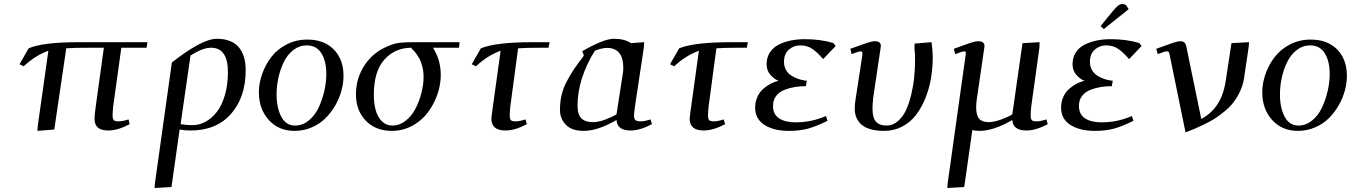

<svg xmlns="http://www.w3.org/2000/svg" viewBox="-20 -651 6790 965"><path d="M78.1 -328.1 124 -408.2Q195.3 -439 377 -439H721.2L716.8 -411.1H589.8L548.8 -116.2Q545.9 -90.3 545.9 -70.8Q545.9 -52.7 552 -46.9Q558.1 -41 576.2 -41Q595.7 -41 626 -50.8L631.8 -26.9Q571.3 4.9 524.9 4.9Q488.8 4.9 471.9 -9.8Q455.1 -24.4 455.1 -54.2Q455.1 -72.3 460.9 -113.8L502 -411.1H434.1Q350.1 -411.1 313 -408.2L252.9 0L168 6.8L169.9 -19L223.1 -396Q157.2 -372.1 99.1 -317.9Z M756.8 293.9 758.8 269 843.8 -336.9Q995.6 -456.1 1069.8 -456.1Q1109.9 -456.1 1138.7 -443.6Q1167.5 -431.2 1183.8 -408.9Q1200.2 -386.7 1207.5 -359.6Q1214.8 -332.5 1214.8 -298.8Q1214.8 -162.1 1141.1 -78.6Q1067.4 4.9 937.5 4.9Q907.7 4.9 882.8 0L841.8 289.1ZM887.7 -26.9Q915 -22 947.8 -22Q981.9 -22 1013.4 -39.3Q1044.9 -56.6 1070.1 -88.9Q1095.2 -121.1 1110.4 -173.1Q1125.5 -225.1 1125.5 -289.1Q1125.5 -411.1 1040.5 -411.1Q999 -411.1 937.5 -372.1Z M1281.2 -187Q1281.2 -233.4 1297.9 -280Q1314.5 -326.7 1344.2 -365.2Q1374 -403.8 1421.1 -428Q1468.3 -452.1 1524.4 -452.1Q1608.9 -452.1 1657.7 -402.3Q1706.5 -352.5 1706.5 -270Q1706.5 -233.4 1696 -194.8Q1685.5 -156.2 1664.6 -120.1Q1643.6 -84 1614.7 -55.7Q1585.9 -27.3 1545.7 -10.3Q1505.4 6.8 1460.4 6.8Q1379.9 6.8 1330.6 -48.3Q1281.2 -103.5 1281.2 -187ZM1370.1 -176.8Q1370.1 -109.4 1393.6 -64.7Q1417 -20 1463.4 -20Q1500.5 -20 1531.5 -45.2Q1562.5 -70.3 1581.1 -109.6Q1599.6 -148.9 1609.9 -193.1Q1620.1 -237.3 1620.1 -278.8Q1620.1 -344.2 1595.2 -383.5Q1570.3 -422.9 1521.5 -422.9Q1484.9 -422.9 1455.1 -400.1Q1425.3 -377.4 1407.2 -340.8Q1389.2 -304.2 1379.6 -261.7Q1370.1 -219.2 1370.1 -176.8Z M1769 -176.8Q1769 -258.3 1813.5 -325Q1857.9 -391.6 1937 -421.9Q1965.8 -433.6 1991.7 -436.3Q2017.6 -439 2071.3 -439H2290L2287.1 -411.1H2156.2Q2195.3 -349.6 2195.3 -273.9Q2195.3 -225.1 2178 -175.5Q2160.6 -126 2129.9 -85.2Q2099.1 -44.4 2051.8 -18.8Q2004.4 6.8 1949.2 6.8Q1867.7 6.8 1818.4 -44.4Q1769 -95.7 1769 -176.8ZM1858.9 -174.8Q1858.9 -131.3 1868.2 -97.7Q1877.4 -64 1898.9 -42Q1920.4 -20 1952.1 -20Q1987.8 -20 2018.6 -43.9Q2049.3 -67.9 2068.4 -105Q2087.4 -142.1 2098.1 -184.1Q2108.9 -226.1 2108.9 -264.2Q2108.9 -291.5 2102.8 -315.9Q2096.7 -340.3 2087.9 -356.2Q2079.1 -372.1 2070.3 -383.8Q2061.5 -395.5 2055.7 -400.4L2049.3 -405.8V-411.1Q1965.3 -411.1 1912.1 -351.8Q1858.9 -292.5 1858.9 -174.8Z M2351.1 -328.1 2397 -408.2Q2471.7 -439 2661.1 -439H2742.2L2736.8 -411.1H2707Q2621.1 -411.1 2584 -408.2L2544.9 -116.2Q2542 -90.3 2542 -70.8Q2542 -52.7 2547.9 -46.9Q2553.7 -41 2571.8 -41Q2590.8 -41 2621.1 -50.8L2627.9 -26.9Q2567.4 4.9 2521 4.9Q2449.7 4.9 2449.7 -54.2Q2449.7 -62.5 2457 -113.8L2496.1 -396Q2430.2 -372.1 2372.1 -317.9Z M2794.4 -99.1Q2794.4 -137.2 2802.2 -171.6Q2810.1 -206.1 2827.6 -240Q2845.2 -273.9 2864.5 -302.7Q2883.8 -331.5 2914.6 -371.1L2906.7 -394Q3015.6 -456.1 3064.5 -456.1Q3119.6 -456.1 3151.4 -434.1L3217.8 -439L3215.8 -411.1L3171.4 -116.2Q3166.5 -79.6 3166.5 -70.8Q3166.5 -53.2 3174.3 -47.1Q3182.1 -41 3200.7 -41Q3219.2 -41 3249.5 -50.8L3256.8 -26.9Q3196.3 4.9 3149.4 4.9Q3081.5 4.9 3078.6 -47.9Q2984.9 6.8 2913.6 6.8Q2854 6.8 2824.2 -23.7Q2794.4 -54.2 2794.4 -99.1ZM2882.8 -119.1Q2882.8 -75.2 2902.1 -56.2Q2921.4 -37.1 2959.5 -37.1Q2987.3 -37.1 3021 -49.6Q3054.7 -62 3078.6 -76.2L3108.4 -269Q3112.8 -291 3112.8 -309.1Q3112.8 -410.2 3030.8 -410.2Q3005.9 -410.2 2969.7 -396Q2882.8 -255.4 2882.8 -119.1Z M3347.7 -328.1 3393.6 -408.2Q3468.3 -439 3657.7 -439H3738.8L3733.4 -411.1H3703.6Q3617.7 -411.1 3580.6 -408.2L3541.5 -116.2Q3538.6 -90.3 3538.6 -70.8Q3538.6 -52.7 3544.4 -46.9Q3550.3 -41 3568.4 -41Q3587.4 -41 3617.7 -50.8L3624.5 -26.9Q3564 4.9 3517.6 4.9Q3446.3 4.9 3446.3 -54.2Q3446.3 -62.5 3453.6 -113.8L3492.7 -396Q3426.8 -372.1 3368.7 -317.9Z M3775.4 -109.9Q3775.4 -137.7 3785.6 -161.6Q3795.9 -185.5 3813.2 -201.7Q3830.6 -217.8 3850.6 -228.8Q3870.6 -239.7 3893.1 -245.1Q3872.6 -252 3852.8 -273.9Q3833 -295.9 3833 -328.1Q3833 -361.3 3848.6 -386.2Q3864.3 -411.1 3891.8 -425.5Q3919.4 -439.9 3952.9 -447Q3986.3 -454.1 4025.4 -454.1Q4102.5 -454.1 4168 -435.1L4180.2 -419.9L4117.2 -354Q4086.4 -389.6 4061.3 -406.2Q4036.1 -422.9 4001 -422.9Q3969.2 -422.9 3944.8 -401.6Q3920.4 -380.4 3920.4 -339.8Q3920.4 -320.3 3928 -304.4Q3935.5 -288.6 3947.3 -278.6Q3959 -268.6 3975.1 -261.2Q3991.2 -253.9 4005.6 -250.2Q4020 -246.6 4035.2 -245.1L4030.3 -217.8Q4002 -217.8 3976.3 -213.9Q3950.7 -210 3924.1 -200Q3897.5 -189.9 3881.3 -169.2Q3865.2 -148.4 3865.2 -119.1Q3865.2 -76.2 3895.8 -56.2Q3926.3 -36.1 3979 -36.1Q4058.1 -36.1 4131.3 -67.9L4139.2 -43.9Q4084.5 -16.6 4042.7 -4.9Q4001 6.8 3945.3 6.8Q3869.1 6.8 3822.3 -23.2Q3775.4 -53.2 3775.4 -109.9Z M4253.9 -405.8Q4317.9 -429.2 4340.6 -436.5Q4363.3 -443.8 4377 -443.8Q4407.2 -443.8 4407.2 -419.9Q4407.2 -418.9 4404.8 -401.9L4369.1 -162.1Q4365.2 -126.5 4365.2 -105Q4365.2 -60.1 4382.3 -40Q4399.4 -20 4436 -20Q4466.8 -20 4491.9 -41.3Q4517.1 -62.5 4533 -96.2Q4548.8 -129.9 4559.6 -174.3Q4570.3 -218.8 4574.7 -262.5Q4579.1 -306.2 4579.1 -350.1Q4579.1 -383.8 4576.2 -405.8L4577.1 -432.1L4662.1 -439Q4668 -395.5 4668 -363.8Q4668 -310.5 4659.4 -259Q4650.9 -207.5 4631.6 -159.2Q4612.3 -110.8 4584.7 -74.2Q4557.1 -37.6 4515.4 -15.4Q4473.6 6.8 4423.8 6.8Q4382.8 6.8 4353 -2.2Q4323.2 -11.2 4306.9 -27.3Q4290.5 -43.5 4283.2 -62.7Q4275.9 -82 4275.9 -105Q4275.9 -124.5 4279.8 -149.9L4314 -372.1Q4316.9 -393.1 4307.1 -393.1Q4295.9 -393.1 4260.3 -378.9Z M4741.2 293.9 4743.2 269 4833 -372.1Q4835 -383.3 4834 -388.2Q4833 -393.1 4828.1 -393.1Q4816.9 -393.1 4781.2 -378.9L4773.9 -405.8Q4839.4 -429.7 4861.1 -436.8Q4882.8 -443.8 4896 -443.8Q4928.2 -443.8 4928.2 -418.9L4925.8 -401.9L4889.2 -150.9Q4886.2 -128.4 4886.2 -111.8Q4886.2 -71.8 4901.1 -54.4Q4916 -37.1 4949.2 -37.1Q4974.6 -37.1 5010.7 -50Q5046.9 -63 5067.9 -76.2L5119.1 -434.1L5205.1 -439L5204.1 -411.1L5163.1 -116.2Q5160.2 -89.4 5160.2 -70.8Q5160.2 -52.7 5166 -46.9Q5171.9 -41 5189.9 -41Q5208.5 -41 5238.8 -50.8L5246.1 -26.9Q5185.5 4.9 5139.2 4.9Q5070.8 4.9 5067.9 -47.9Q4974.1 6.8 4902.8 6.8Q4877 6.8 4867.2 2L4826.2 289.1Z M5313 -109.9Q5313 -137.7 5323.2 -161.6Q5333.5 -185.5 5350.8 -201.7Q5368.2 -217.8 5388.2 -228.8Q5408.2 -239.7 5430.7 -245.1Q5410.2 -252 5390.4 -273.9Q5370.6 -295.9 5370.6 -328.1Q5370.6 -361.3 5386.2 -386.2Q5401.9 -411.1 5429.4 -425.5Q5457 -439.9 5490.5 -447Q5523.9 -454.1 5563 -454.1Q5640.1 -454.1 5705.6 -435.1L5717.8 -419.9L5654.8 -354Q5624 -389.6 5598.9 -406.2Q5573.7 -422.9 5538.6 -422.9Q5506.8 -422.9 5482.4 -401.6Q5458 -380.4 5458 -339.8Q5458 -320.3 5465.6 -304.4Q5473.1 -288.6 5484.9 -278.6Q5496.6 -268.6 5512.7 -261.2Q5528.8 -253.9 5543.2 -250.2Q5557.6 -246.6 5572.8 -245.1L5567.9 -217.8Q5539.6 -217.8 5513.9 -213.9Q5488.3 -210 5461.7 -200Q5435.1 -189.9 5418.9 -169.2Q5402.8 -148.4 5402.8 -119.1Q5402.8 -76.2 5433.3 -56.2Q5463.9 -36.1 5516.6 -36.1Q5595.7 -36.1 5668.9 -67.9L5676.8 -43.9Q5622.1 -16.6 5580.3 -4.9Q5538.6 6.8 5482.9 6.8Q5406.7 6.8 5359.9 -23.2Q5313 -53.2 5313 -109.9ZM5511.7 -520 5574.7 -597.2Q5590.8 -616.2 5600.6 -623.5Q5610.4 -630.9 5622.6 -630.9Q5627 -630.9 5631.3 -629.2Q5635.7 -627.4 5638.2 -626L5640.6 -624L5652.8 -605L5527.8 -504.9Z M5791.5 -405.8Q5855 -429.2 5877.7 -436.5Q5900.4 -443.8 5912.6 -443.8Q5927.7 -443.8 5934.6 -435.5Q5941.4 -427.2 5943.8 -411.1L6017.6 -53.2Q6120.6 -107.4 6140.6 -245.1L6169.4 -434.1L6257.8 -439L6255.4 -411.1L6232.4 -256.8Q6227.1 -222.2 6212.2 -190.9Q6197.3 -159.7 6179.2 -136.2Q6161.1 -112.8 6133.8 -90.6Q6106.4 -68.4 6084.2 -54.2Q6062 -40 6030.8 -25.1Q5999.5 -10.3 5982.2 -2.9Q5964.8 4.4 5938.5 14.2L5859.4 -372.1Q5857.4 -385.3 5854.2 -389.2Q5851.1 -393.1 5844.7 -393.1Q5834.5 -393.1 5798.8 -378.9Z M6324.2 -187Q6324.2 -233.4 6340.8 -280Q6357.4 -326.7 6387.2 -365.2Q6417 -403.8 6464.1 -428Q6511.2 -452.1 6567.4 -452.1Q6651.9 -452.1 6700.7 -402.3Q6749.5 -352.5 6749.5 -270Q6749.5 -233.4 6739 -194.8Q6728.5 -156.2 6707.5 -120.1Q6686.5 -84 6657.7 -55.7Q6628.9 -27.3 6588.6 -10.3Q6548.3 6.8 6503.4 6.8Q6422.9 6.8 6373.5 -48.3Q6324.2 -103.5 6324.2 -187ZM6413.1 -176.8Q6413.1 -109.4 6436.5 -64.7Q6460 -20 6506.3 -20Q6543.5 -20 6574.5 -45.2Q6605.5 -70.3 6624 -109.6Q6642.6 -148.9 6652.8 -193.1Q6663.1 -237.3 6663.1 -278.8Q6663.1 -344.2 6638.2 -383.5Q6613.3 -422.9 6564.5 -422.9Q6527.8 -422.9 6498 -400.1Q6468.3 -377.4 6450.2 -340.8Q6432.1 -304.2 6422.6 -261.7Q6413.1 -219.2 6413.1 -176.8Z"/></svg>

Font: Dehuti Alt
Style: Bold-Italic
Weight: 700
Version: Version 1.2